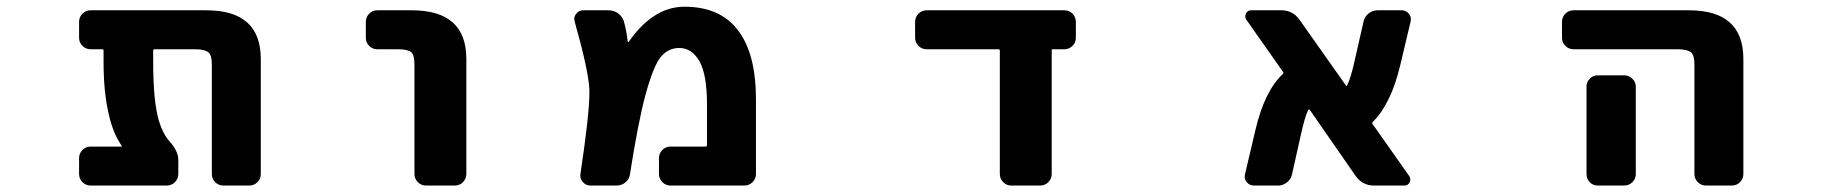

<svg xmlns="http://www.w3.org/2000/svg" viewBox="-20 -580 5540 582"><path d="M657.2 -17.6Q642.6 -17.6 632.3 -27.8Q622.1 -38.1 622.1 -52.7V-384.8Q622.1 -412.1 612.3 -420.9Q600.6 -430.7 571.3 -430.7H448.2Q444.3 -430.7 444.3 -426.8V-393.6Q444.3 -271.5 461.9 -212.9Q473.6 -174.8 493.2 -152.3Q520.5 -122.1 520.5 -95.7V-52.7Q520.5 -38.1 510.3 -27.8Q500 -17.6 485.4 -17.6H254.9Q240.2 -17.6 230 -27.8Q219.7 -38.1 219.7 -52.7V-100.6Q219.7 -115.2 230 -125.5Q240.2 -135.7 254.9 -135.7H346.7Q350.6 -135.7 348.6 -138.7Q323.2 -174.8 310.5 -230.5Q293.9 -296.9 293.9 -393.6V-426.8Q293.9 -430.7 290 -430.7H254.9Q240.2 -430.7 230 -440.9Q219.7 -451.2 219.7 -465.8V-513.7Q219.7 -528.3 230 -538.6Q240.2 -548.8 254.9 -548.8H605.5Q770.5 -548.8 770.5 -401.4V-52.7Q770.5 -38.1 760.3 -27.8Q750 -17.6 735.4 -17.6Z M1271.5 -17.6Q1256.8 -17.6 1246.6 -27.8Q1236.3 -38.1 1236.3 -52.7V-384.8Q1236.3 -413.1 1226.6 -421.9Q1215.8 -430.7 1185.5 -430.7H1123Q1109.4 -430.7 1099.1 -440.9Q1088.9 -451.2 1088.9 -465.8V-513.7Q1088.9 -528.3 1099.1 -538.6Q1109.4 -548.8 1123 -548.8H1228.5Q1393.6 -548.8 1393.6 -401.4V-52.7Q1393.6 -38.1 1383.3 -27.8Q1373 -17.6 1359.4 -17.6Z M2012.7 -17.6Q1998 -17.6 1987.8 -27.8Q1977.5 -38.1 1977.5 -52.7V-100.6Q1977.5 -115.2 1987.8 -125.5Q1998 -135.7 2012.7 -135.7H2119.1Q2123 -135.7 2123 -139.6V-265.6Q2123 -354.5 2099.6 -395.5Q2076.2 -434.6 2039.1 -434.6Q2006.8 -434.6 1984.4 -409.2Q1960.9 -381.8 1936.5 -292Q1914.1 -209 1889.6 -51.8Q1887.7 -37.1 1876 -27.3Q1864.3 -17.6 1849.6 -17.6H1769.5Q1755.9 -17.6 1746.6 -28.3Q1737.3 -39.1 1739.3 -51.8Q1766.6 -233.4 1766.6 -297.9Q1766.6 -303.7 1766.6 -308.6Q1763.7 -367.2 1721.7 -515.6Q1720.7 -519.5 1720.7 -522.5Q1720.7 -531.2 1726.6 -538.1Q1734.4 -548.8 1747.1 -548.8H1824.2Q1840.8 -548.8 1853.5 -539.6Q1866.2 -530.3 1871.1 -515.6Q1878.9 -487.3 1882.8 -454.1Q1882.8 -453.1 1884.3 -452.6Q1885.7 -452.1 1885.7 -453.1Q1919.9 -502 1958 -528.3Q2002.9 -559.6 2054.7 -559.6Q2163.1 -559.6 2216.8 -488.3Q2271.5 -418 2271.5 -278.3V-52.7Q2271.5 -38.1 2261.2 -27.8Q2251 -17.6 2236.3 -17.6Z M3044.9 -17.6Q3031.2 -17.6 3021 -27.8Q3010.7 -38.1 3010.7 -52.7V-426.8Q3010.7 -430.7 3005.9 -430.7H2789.1Q2774.4 -430.7 2764.2 -440.9Q2753.9 -451.2 2753.9 -465.8V-513.7Q2753.9 -528.3 2764.2 -538.6Q2774.4 -548.8 2789.1 -548.8H3206.1Q3220.7 -548.8 3231 -538.6Q3241.2 -528.3 3241.2 -513.7V-465.8Q3241.2 -451.2 3231 -440.9Q3220.7 -430.7 3206.1 -430.7H3171.9Q3168 -430.7 3168 -426.8V-52.7Q3168 -38.1 3157.7 -27.8Q3147.5 -17.6 3132.8 -17.6Z M4144.5 -17.6Q4110.4 -17.6 4089.8 -45.9L3950.2 -247.1Q3949.2 -248 3947.8 -248Q3946.3 -248 3945.3 -246.1Q3935.5 -226.6 3923.8 -173.8L3896.5 -51.8Q3894.5 -42 3888.2 -34.2Q3881.8 -26.4 3873 -22Q3864.3 -17.6 3854.5 -17.6H3780.3Q3767.6 -17.6 3758.8 -28.3Q3752.9 -36.1 3752.9 -44.9Q3752.9 -47.9 3753.9 -51.8L3785.2 -184.6Q3812.5 -302.7 3868.2 -355.5Q3872.1 -358.4 3869.1 -362.3L3757.8 -520.5Q3752 -529.3 3756.8 -539.1Q3761.7 -548.8 3772.5 -548.8H3864.3Q3898.4 -548.8 3918.9 -520.5L4059.6 -321.3Q4060.5 -319.3 4062 -319.3Q4063.5 -319.3 4063.5 -321.3Q4074.2 -341.8 4085.9 -394.5L4113.3 -514.6Q4116.2 -529.3 4128.4 -539.1Q4140.6 -548.8 4155.3 -548.8H4229.5Q4242.2 -548.8 4251 -538.1Q4256.8 -530.3 4256.8 -521.5Q4256.8 -518.6 4255.9 -514.6L4224.6 -382.8Q4196.3 -264.6 4141.6 -210.9Q4137.7 -208 4140.6 -204.1L4252 -45.9Q4257.8 -37.1 4252.9 -27.3Q4248 -17.6 4237.3 -17.6Z M5151.4 -17.6Q5136.7 -17.6 5126.5 -27.8Q5116.2 -38.1 5116.2 -52.7V-384.8Q5116.2 -412.1 5106.4 -420.9Q5094.7 -430.7 5064.5 -430.7H4750Q4735.4 -430.7 4725.1 -440.9Q4714.8 -451.2 4714.8 -465.8V-513.7Q4714.8 -528.3 4725.1 -538.6Q4735.4 -548.8 4750 -548.8H5099.6Q5264.6 -548.8 5264.6 -401.4V-52.7Q5264.6 -38.1 5254.4 -27.8Q5244.1 -17.6 5229.5 -17.6ZM4823.2 -17.6Q4808.6 -17.6 4798.8 -27.8Q4789.1 -38.1 4789.1 -52.7V-317.4Q4789.1 -331.1 4798.8 -341.3Q4808.6 -351.6 4823.2 -351.6H4903.3Q4918 -351.6 4928.2 -341.3Q4938.5 -331.1 4938.5 -317.4V-52.7Q4938.5 -38.1 4928.2 -27.8Q4918 -17.6 4903.3 -17.6Z"/></svg>

Font: Rounded-L Mgen+ 1mn bold
Style: Bold
Weight: 700
Designer: [Source Han Sans]
Ryoko NISHIZUKA  (kana & ideographs); Paul D. Hunt (Latin, Greek & Cyrillic); Wenlong ZHANG  (bopomofo
Version: Version 1.059.20150602